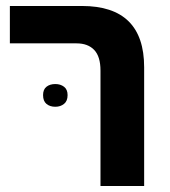

<svg xmlns="http://www.w3.org/2000/svg" viewBox="-20 -622 567 642"><path d="M316 0V-386Q316 -433 295 -455Q274 -477 236 -477H13V-602H254Q462 -602 462 -397V0ZM124 -304Q124 -323 135.5 -332Q147 -341 165 -341Q182 -341 194 -332Q206 -323 206 -304Q206 -284 194 -274.5Q182 -265 165 -265Q147 -265 135.5 -274.5Q124 -284 124 -304Z"/></svg>

Font: Noto Sans Hebrew SemiCondensed
Style: Bold
Weight: 700
Width: 4
Designer: Monotype Design Team
Foundry: Monotype Imaging Inc.
Version: Version 2.004; ttfautohint (v1.8.4.7-5d5b)